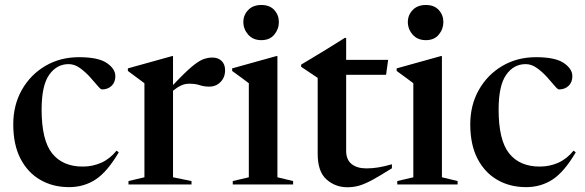

<svg xmlns="http://www.w3.org/2000/svg" viewBox="-20 -758 2402 789"><path d="M304.5 -523Q384 -523 419 -499Q454 -475 454 -445Q454 -420 438.5 -405.2Q423 -390.5 399 -390.5Q393.5 -390.5 380.5 -406.2Q367.5 -422 348.8 -442.5Q330 -463 308 -478.8Q286 -494.5 262 -494.5Q213 -494.5 182 -450.5Q151 -406.5 151 -307.5Q151 -182 194.2 -127.8Q237.5 -73.5 320 -73.5Q360.5 -73.5 396 -89.2Q431.5 -105 459 -139L468 -132Q421 -52 373 -20.5Q325 11 264 11Q197.5 11 145.8 -18.8Q94 -48.5 64.2 -106Q34.5 -163.5 34.5 -247Q34.5 -326.5 70 -389Q105.5 -451.5 166.5 -487.2Q227.5 -523 304.5 -523Z M853 -521.5Q876.5 -521.5 890.8 -507.5Q905 -493.5 905 -469.5Q905 -440 886.2 -421Q867.5 -402 840 -402Q818.5 -402 800.8 -408Q783 -414 758 -414Q739 -414 723 -406.2Q707 -398.5 691 -385V-29.5L767 -14V0H508V-14L573.5 -29.5V-416Q564 -423.5 548.5 -434.5Q533 -445.5 505.5 -466.5V-477L687 -527.5H691V-408.5Q739.5 -460 768.2 -484Q797 -508 816 -514.8Q835 -521.5 853 -521.5Z M1054 -593Q1019.5 -593 999.8 -615.8Q980 -638.5 980 -667.5Q980 -696 999.8 -716.8Q1019.5 -737.5 1054 -737.5Q1088.5 -737.5 1107.2 -716.8Q1126 -696 1126 -667.5Q1126 -638.5 1107.2 -615.8Q1088.5 -593 1054 -593ZM1120 -527.5V-29.5L1184.5 -14V0H936.5V-14L1002.5 -29.5V-416Q994.5 -422.5 975.8 -436Q957 -449.5 934 -466.5V-477L1115.5 -527.5Z M1402.5 -138Q1402.5 -102 1424.8 -84Q1447 -66 1486 -66Q1508.5 -66 1533 -69.8Q1557.5 -73.5 1590.5 -83V-66.5Q1542 -36 1510.8 -19Q1479.5 -2 1456.2 4.8Q1433 11.5 1408 11.5Q1357.5 11.5 1321.5 -20.8Q1285.5 -53 1285.5 -125.5V-438L1217.5 -483.5V-492.5Q1226.5 -498 1254.2 -514.5Q1282 -531 1319.8 -554.2Q1357.5 -577.5 1396.5 -602H1402.5V-512H1575L1566.5 -450.5H1402.5Z M1730 -593Q1695.5 -593 1675.8 -615.8Q1656 -638.5 1656 -667.5Q1656 -696 1675.8 -716.8Q1695.5 -737.5 1730 -737.5Q1764.5 -737.5 1783.2 -716.8Q1802 -696 1802 -667.5Q1802 -638.5 1783.2 -615.8Q1764.5 -593 1730 -593ZM1796 -527.5V-29.5L1860.5 -14V0H1612.5V-14L1678.5 -29.5V-416Q1670.5 -422.5 1651.8 -436Q1633 -449.5 1610 -466.5V-477L1791.5 -527.5Z M2182.5 -523Q2262 -523 2297 -499Q2332 -475 2332 -445Q2332 -420 2316.5 -405.2Q2301 -390.5 2277 -390.5Q2271.5 -390.5 2258.5 -406.2Q2245.5 -422 2226.8 -442.5Q2208 -463 2186 -478.8Q2164 -494.5 2140 -494.5Q2091 -494.5 2060 -450.5Q2029 -406.5 2029 -307.5Q2029 -182 2072.2 -127.8Q2115.5 -73.5 2198 -73.5Q2238.5 -73.5 2274 -89.2Q2309.5 -105 2337 -139L2346 -132Q2299 -52 2251 -20.5Q2203 11 2142 11Q2075.5 11 2023.8 -18.8Q1972 -48.5 1942.2 -106Q1912.5 -163.5 1912.5 -247Q1912.5 -326.5 1948 -389Q1983.5 -451.5 2044.5 -487.2Q2105.5 -523 2182.5 -523Z"/></svg>

Font: Newsreader 72pt Medium
Style: Regular
Weight: 500
Designer: Hugues Gentile
Foundry: Production Type
Version: Version 1.003; ttfautohint (v1.8.3)